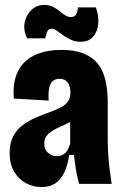

<svg xmlns="http://www.w3.org/2000/svg" viewBox="-20 -744 499 777"><path d="M148 13Q114 13 84.5 -3Q55 -19 37 -49.5Q19 -80 19 -125Q19 -164 33 -191.5Q47 -219 71 -237Q95 -255 122.5 -267Q150 -279 178 -289Q205 -299 224 -308.5Q243 -318 254 -332Q265 -346 265 -370Q265 -385 260.5 -397.5Q256 -410 246.5 -417.5Q237 -425 220 -425Q203 -425 192.5 -415Q182 -405 178.5 -385.5Q175 -366 177 -337L36 -345Q32 -389 41.5 -425.5Q51 -462 75 -488Q99 -514 137.5 -528Q176 -542 229 -542Q281 -542 317 -528Q353 -514 375 -487Q397 -460 406.5 -420Q416 -380 416 -326V-179Q416 -152 418 -119.5Q420 -87 424 -55.5Q428 -24 432 0H300Q291 -33 287 -59.5Q283 -86 279 -117H260Q254 -74 239.5 -45Q225 -16 203 -1.5Q181 13 148 13ZM210 -112Q223 -112 232 -116.5Q241 -121 247 -128Q253 -135 257 -144Q261 -153 264 -162V-281L297 -272Q285 -261 269.5 -253Q254 -245 238.5 -238Q223 -231 208.5 -224Q194 -217 183 -208.5Q172 -200 165.5 -189Q159 -178 159 -163Q159 -139 174.5 -125.5Q190 -112 210 -112ZM306 -575Q285 -575 267.5 -583Q250 -591 236 -601Q222 -611 210 -619.5Q198 -628 188 -628Q175 -628 170 -613.5Q165 -599 163 -589H90Q74 -621 79.5 -651.5Q85 -682 106.5 -703Q128 -724 159 -724Q179 -724 194 -716.5Q209 -709 221 -699Q233 -689 244 -682Q255 -675 267 -675Q284 -675 289.5 -688.5Q295 -702 295 -714H368Q380 -681 377.5 -648.5Q375 -616 357 -595.5Q339 -575 306 -575Z"/></svg>

Font: Bricolage Grotesque Condensed ExtraBold
Style: Regular
Weight: 800
Width: 3
Designer: Mathieu Triay
Foundry: Atelier Triay
Version: Version 1.000;gftools[0.9.30]